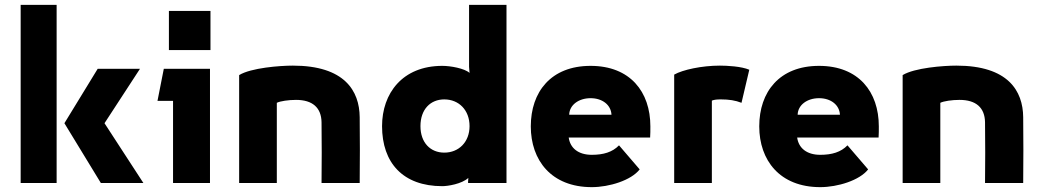

<svg xmlns="http://www.w3.org/2000/svg" viewBox="-20 -753 4280 790"><path d="M65 -733V0H213V-733ZM245 -246 395 0H570L410 -246L556 -470H382Z M675 -708V-547H846V-708ZM628 -338H692V0H844V-470H654Z M1119 0V-330C1133 -337 1167 -342 1198 -342C1266 -342 1302 -310 1303 -250C1304 -165 1304 -85 1303 0H1460C1461 -95 1461 -176 1460 -271C1459 -379 1398 -483 1185 -483C1132 -483 1013 -474 964 -444V0Z M1808 -344C1868 -344 1912 -300 1912 -234C1912 -169 1868 -125 1808 -125C1751 -125 1710 -166 1710 -234C1710 -303 1751 -344 1808 -344ZM1552 -234C1552 -83 1638 13 1800 13C1822 13 1880 4 1907 -21L1906 -6V0H2064V-733H1910V-478L1912 -453C1891 -472 1833 -482 1800 -482C1635 -482 1552 -368 1552 -234Z M2612 -56 2527 -155C2500 -127 2463 -116 2415 -116C2359 -116 2326 -144 2320 -187H2655C2656 -204 2656 -214 2656 -233C2656 -375 2573 -482 2410 -482C2247 -482 2164 -375 2164 -233C2164 -94 2248 17 2415 17C2487 17 2577 -11 2612 -56ZM2322 -281C2323 -321 2361 -349 2410 -349C2459 -349 2494 -321 2496 -281Z M3031 -330 3063 -466C3031 -480 2971 -483 2942 -483C2868 -483 2789 -466 2754 -446V0H2909V-339C2919 -343 2930 -344 2947 -344C2979 -344 3006 -340 3031 -330Z M3552 -56 3467 -155C3440 -127 3403 -116 3355 -116C3299 -116 3266 -144 3260 -187H3595C3596 -204 3596 -214 3596 -233C3596 -375 3513 -482 3350 -482C3187 -482 3104 -375 3104 -233C3104 -94 3188 17 3355 17C3427 17 3517 -11 3552 -56ZM3262 -281C3263 -321 3301 -349 3350 -349C3399 -349 3434 -321 3436 -281Z M3849 0V-330C3863 -337 3897 -342 3928 -342C3996 -342 4032 -310 4033 -250C4034 -165 4034 -85 4033 0H4190C4191 -95 4191 -176 4190 -271C4189 -379 4128 -483 3915 -483C3862 -483 3743 -474 3694 -444V0Z"/></svg>

Font: Kreadon Extra Bold
Style: Regular
Weight: 800
Designer: kohakuno
Foundry: StudioGnu
Version: Version 1.000;Glyphs 3.1.2 (3151)